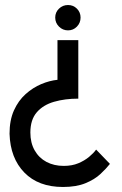

<svg xmlns="http://www.w3.org/2000/svg" viewBox="-20 -732 485 765"><path d="M292 -572V-339Q239 -339 195.5 -326.5Q152 -314 126.5 -284.5Q101 -255 101 -204Q101 -163 118 -133Q135 -103 165 -87Q195 -71 234 -71Q267 -71 292 -81.5Q317 -92 335 -107Q353 -122 363 -136L418 -79Q403 -60 380 -38.5Q357 -17 320.5 -2Q284 13 231 13Q133 13 77 -44.5Q21 -102 18 -199Q18 -253 35.5 -292Q53 -331 82 -357Q111 -383 144.5 -397Q178 -411 209 -414V-572ZM251 -712Q272 -712 286.5 -697.5Q301 -683 301 -662Q301 -641 286.5 -626Q272 -611 251 -611Q230 -611 215 -626Q200 -641 200 -662Q200 -683 215 -697.5Q230 -712 251 -712Z"/></svg>

Font: Stick No Bills ExtraLight Medium
Style: Regular
Weight: 500
Version: Version 2.000